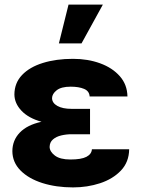

<svg xmlns="http://www.w3.org/2000/svg" viewBox="-20 -810 619 840"><path d="M373.9 -286.2V-222.7H292.6Q269.9 -222.7 248 -217.5Q226.2 -212.4 211.8 -200.1Q197.4 -187.9 197.1 -166.9Q197.8 -146.3 220.3 -129.3Q242.9 -112.2 288 -112.2Q335.6 -112.2 358.1 -123.9Q380.7 -135.7 382.1 -157H545.1Q544.4 -100.9 508.9 -63.7Q473.4 -26.6 417.6 -8.3Q361.9 9.9 299.7 9.9Q225.5 9.9 165.3 -9.2Q105.1 -28.4 69.8 -64.1Q34.4 -99.8 34.1 -148.8Q34.4 -196.4 66.6 -229.9Q98.7 -263.5 161.6 -277.3Q104.8 -293 74 -325.5Q43.3 -358 43 -396.7Q43.3 -447.1 76.5 -481.9Q109.7 -516.7 167.6 -534.6Q225.5 -552.6 299.4 -552.6Q364.3 -552.6 418 -533Q471.6 -513.5 504.1 -476.7Q536.6 -440 537.6 -388.1H372.2Q370.7 -411.6 347.7 -421.2Q324.6 -430.8 289.1 -430.8Q247.9 -430.8 228 -415.1Q208.1 -399.5 207.7 -380.7Q208.1 -359.4 231 -346.6Q253.9 -333.8 292.6 -333.8H373.9ZM237.6 -620 279.8 -789.8H430L336.6 -620Z"/></svg>

Font: Inter UI Extra Bold
Style: Regular
Weight: 800
Designer: Rasmus Andersson
Foundry: rsms
Version: 3.2;8d6f07862